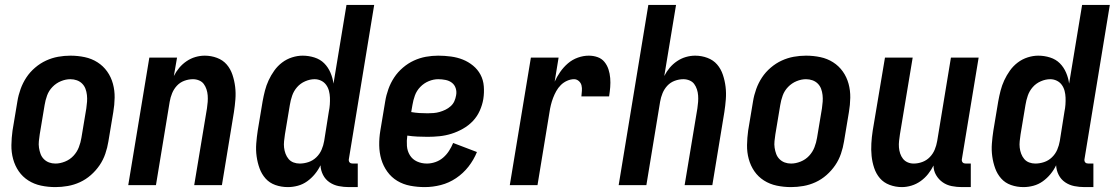

<svg xmlns="http://www.w3.org/2000/svg" viewBox="-20 -755 4546 783"><path d="M206 8Q176 8 147.5 2Q119 -4 95.5 -19Q72 -34 56.5 -56.5Q41 -79 33.5 -106.5Q26 -134 26.5 -163.5Q27 -193 31 -222L51 -342Q55 -367 64 -392Q73 -417 87.5 -439Q102 -461 123 -479Q144 -497 168 -508Q192 -519 217 -523.5Q242 -528 267 -528Q297 -528 325.5 -522Q354 -516 377.5 -501Q401 -486 417 -463.5Q433 -441 440.5 -413.5Q448 -386 447.5 -356.5Q447 -327 442 -298L422 -178Q418 -153 409.5 -128Q401 -103 386 -81Q371 -59 350.5 -41Q330 -23 306 -12Q282 -1 256.5 3.5Q231 8 206 8ZM206 -88Q225 -88 245 -96Q265 -104 279.5 -119.5Q294 -135 301.5 -154.5Q309 -174 312 -193L332 -313Q334 -327 335 -340.5Q336 -354 334.5 -367.5Q333 -381 328.5 -393Q324 -405 315 -414Q306 -423 293.5 -427.5Q281 -432 267 -432Q248 -432 228.5 -424Q209 -416 194 -400.5Q179 -385 172 -365.5Q165 -346 162 -327L142 -207Q140 -193 138.5 -179.5Q137 -166 139 -152.5Q141 -139 145.5 -127Q150 -115 159 -106Q168 -97 180 -92.5Q192 -88 206 -88Z M503 0 589 -520H702L689 -445Q698 -463 711 -478.5Q724 -494 741 -505.5Q758 -517 777 -522.5Q796 -528 815 -528Q841 -528 865 -519Q889 -510 904.5 -492Q920 -474 928 -450Q936 -426 939 -401Q942 -376 940 -350Q938 -324 934 -298L885 0H772L824 -313Q826 -326 827 -339.5Q828 -353 827 -366Q826 -379 822 -391Q818 -403 811 -412.5Q804 -422 792 -427Q780 -432 767 -432Q749 -432 731.5 -425.5Q714 -419 701.5 -405.5Q689 -392 682 -375Q675 -358 672 -340L616 0Z M1439 8H1403Q1382 8 1361.5 4Q1341 0 1324 -11.5Q1307 -23 1297.5 -41.5Q1288 -60 1287 -81Q1278 -62 1264 -45Q1250 -28 1232.5 -15.5Q1215 -3 1194.5 2.5Q1174 8 1154 8Q1127 8 1103 -0.5Q1079 -9 1063 -27Q1047 -45 1038.5 -68.5Q1030 -92 1026.5 -117.5Q1023 -143 1025 -169.5Q1027 -196 1031 -222L1051 -342Q1055 -364 1060.5 -385.5Q1066 -407 1075.5 -427.5Q1085 -448 1098.5 -467Q1112 -486 1130.5 -500Q1149 -514 1171 -521Q1193 -528 1214 -528Q1239 -528 1262.5 -520.5Q1286 -513 1302 -497Q1318 -481 1327.5 -459Q1337 -437 1340 -414L1393 -735H1506L1403 -108Q1402 -104 1402.5 -100Q1403 -96 1405.5 -93Q1408 -90 1411.5 -89Q1415 -88 1419 -88H1439ZM1202 -88Q1220 -88 1238 -94Q1256 -100 1270 -113.5Q1284 -127 1291.5 -144.5Q1299 -162 1302 -180L1321 -300Q1324 -314 1325 -328.5Q1326 -343 1325.5 -357Q1325 -371 1321.5 -384.5Q1318 -398 1310 -409Q1302 -420 1289.5 -426Q1277 -432 1263 -432Q1244 -432 1224.5 -423.5Q1205 -415 1191.5 -399.5Q1178 -384 1171.5 -365Q1165 -346 1162 -327L1142 -207Q1140 -193 1138.5 -179.5Q1137 -166 1138.5 -153Q1140 -140 1144.5 -128Q1149 -116 1157 -106.5Q1165 -97 1177 -92.5Q1189 -88 1202 -88Z M1712 8Q1682 8 1653 2.5Q1624 -3 1600 -17.5Q1576 -32 1559.5 -55Q1543 -78 1535 -105Q1527 -132 1526.5 -162Q1526 -192 1531 -222L1551 -342Q1555 -367 1564 -392Q1573 -417 1587.5 -439Q1602 -461 1623 -479Q1644 -497 1668 -508Q1692 -519 1717 -523.5Q1742 -528 1767 -528Q1793 -528 1819 -524.5Q1845 -521 1867.5 -512Q1890 -503 1909 -487.5Q1928 -472 1939.5 -450.5Q1951 -429 1953 -403Q1955 -377 1951 -351Q1947 -327 1936.5 -303.5Q1926 -280 1908.5 -261.5Q1891 -243 1868 -230Q1845 -217 1821 -209.5Q1797 -202 1772.5 -199.5Q1748 -197 1724 -197Q1703 -197 1682.5 -198Q1662 -199 1641 -202Q1638 -181 1639.5 -160Q1641 -139 1651.5 -122Q1662 -105 1680.5 -96.5Q1699 -88 1721 -88Q1738 -88 1755.5 -94Q1773 -100 1787 -112Q1801 -124 1811 -139.5Q1821 -155 1828 -172L1925 -135Q1912 -103 1890.5 -75.5Q1869 -48 1840 -28.5Q1811 -9 1778 -0.5Q1745 8 1712 8ZM1724 -293Q1736 -293 1748.5 -294Q1761 -295 1773 -298.5Q1785 -302 1796.5 -307.5Q1808 -313 1818 -322Q1828 -331 1833 -342.5Q1838 -354 1840 -366Q1843 -381 1838.5 -395Q1834 -409 1823 -417.5Q1812 -426 1797 -429Q1782 -432 1767 -432Q1748 -432 1728.5 -424Q1709 -416 1694 -400.5Q1679 -385 1672 -365.5Q1665 -346 1662 -327L1657 -298Q1674 -295 1690.5 -294Q1707 -293 1724 -293Z M2059 0 2145 -520H2258L2242 -422Q2251 -442 2264.5 -461.5Q2278 -481 2296 -496.5Q2314 -512 2336.5 -520Q2359 -528 2381 -528Q2400 -528 2417 -522Q2434 -516 2445 -502.5Q2456 -489 2461.5 -472Q2467 -455 2468.5 -436.5Q2470 -418 2468.5 -399.5Q2467 -381 2464 -362H2351Q2352 -373 2353 -384.5Q2354 -396 2351.5 -406.5Q2349 -417 2340.5 -424.5Q2332 -432 2321 -432Q2307 -432 2292.5 -425.5Q2278 -419 2267 -408Q2256 -397 2248.5 -383.5Q2241 -370 2235.5 -355.5Q2230 -341 2226.5 -326.5Q2223 -312 2221 -298L2172 0Z M2503 0 2624 -735H2737L2689 -445Q2698 -463 2711 -478.5Q2724 -494 2741 -505.5Q2758 -517 2777 -522.5Q2796 -528 2815 -528Q2841 -528 2865 -519Q2889 -510 2904.5 -492Q2920 -474 2928 -450Q2936 -426 2939 -401Q2942 -376 2940 -350Q2938 -324 2934 -298L2885 0H2772L2824 -313Q2826 -326 2827 -339.5Q2828 -353 2827 -366Q2826 -379 2822 -391Q2818 -403 2811 -412.5Q2804 -422 2792 -427Q2780 -432 2767 -432Q2749 -432 2731.5 -425.5Q2714 -419 2701.5 -405.5Q2689 -392 2682 -375Q2675 -358 2672 -340L2616 0Z M3206 8Q3176 8 3147.5 2Q3119 -4 3095.5 -19Q3072 -34 3056.5 -56.5Q3041 -79 3033.5 -106.5Q3026 -134 3026.5 -163.5Q3027 -193 3031 -222L3051 -342Q3055 -367 3064 -392Q3073 -417 3087.5 -439Q3102 -461 3123 -479Q3144 -497 3168 -508Q3192 -519 3217 -523.5Q3242 -528 3267 -528Q3297 -528 3325.5 -522Q3354 -516 3377.5 -501Q3401 -486 3417 -463.5Q3433 -441 3440.5 -413.5Q3448 -386 3447.5 -356.5Q3447 -327 3442 -298L3422 -178Q3418 -153 3409.5 -128Q3401 -103 3386 -81Q3371 -59 3350.5 -41Q3330 -23 3306 -12Q3282 -1 3256.5 3.5Q3231 8 3206 8ZM3206 -88Q3225 -88 3245 -96Q3265 -104 3279.5 -119.5Q3294 -135 3301.5 -154.5Q3309 -174 3312 -193L3332 -313Q3334 -327 3335 -340.5Q3336 -354 3334.5 -367.5Q3333 -381 3328.5 -393Q3324 -405 3315 -414Q3306 -423 3293.5 -427.5Q3281 -432 3267 -432Q3248 -432 3228.5 -424Q3209 -416 3194 -400.5Q3179 -385 3172 -365.5Q3165 -346 3162 -327L3142 -207Q3140 -193 3138.5 -179.5Q3137 -166 3139 -152.5Q3141 -139 3145.5 -127Q3150 -115 3159 -106Q3168 -97 3180 -92.5Q3192 -88 3206 -88Z M3939 8H3903Q3882 8 3861.5 4Q3841 0 3824.5 -11.5Q3808 -23 3797.5 -41Q3787 -59 3787 -80Q3778 -62 3765 -45.5Q3752 -29 3734.5 -16.5Q3717 -4 3697 2Q3677 8 3658 8Q3632 8 3608 -1Q3584 -10 3568.5 -28Q3553 -46 3545 -70Q3537 -94 3534.5 -119Q3532 -144 3533.5 -170Q3535 -196 3539 -222L3589 -520H3702L3650 -207Q3648 -194 3646.5 -180.5Q3645 -167 3646 -154Q3647 -141 3651 -129Q3655 -117 3662.5 -107.5Q3670 -98 3681.5 -93Q3693 -88 3706 -88Q3724 -88 3741.5 -94.5Q3759 -101 3772 -114.5Q3785 -128 3792 -145Q3799 -162 3802 -180L3858 -520H3971L3903 -108Q3902 -104 3902.5 -100Q3903 -96 3905.5 -93Q3908 -90 3911.5 -89Q3915 -88 3919 -88H3939Z M4439 8H4403Q4382 8 4361.5 4Q4341 0 4324 -11.5Q4307 -23 4297.5 -41.5Q4288 -60 4287 -81Q4278 -62 4264 -45Q4250 -28 4232.5 -15.5Q4215 -3 4194.5 2.5Q4174 8 4154 8Q4127 8 4103 -0.5Q4079 -9 4063 -27Q4047 -45 4038.5 -68.5Q4030 -92 4026.5 -117.5Q4023 -143 4025 -169.5Q4027 -196 4031 -222L4051 -342Q4055 -364 4060.5 -385.5Q4066 -407 4075.5 -427.5Q4085 -448 4098.5 -467Q4112 -486 4130.5 -500Q4149 -514 4171 -521Q4193 -528 4214 -528Q4239 -528 4262.5 -520.5Q4286 -513 4302 -497Q4318 -481 4327.5 -459Q4337 -437 4340 -414L4393 -735H4506L4403 -108Q4402 -104 4402.5 -100Q4403 -96 4405.5 -93Q4408 -90 4411.5 -89Q4415 -88 4419 -88H4439ZM4202 -88Q4220 -88 4238 -94Q4256 -100 4270 -113.5Q4284 -127 4291.5 -144.5Q4299 -162 4302 -180L4321 -300Q4324 -314 4325 -328.5Q4326 -343 4325.5 -357Q4325 -371 4321.5 -384.5Q4318 -398 4310 -409Q4302 -420 4289.5 -426Q4277 -432 4263 -432Q4244 -432 4224.5 -423.5Q4205 -415 4191.5 -399.5Q4178 -384 4171.5 -365Q4165 -346 4162 -327L4142 -207Q4140 -193 4138.5 -179.5Q4137 -166 4138.5 -153Q4140 -140 4144.5 -128Q4149 -116 4157 -106.5Q4165 -97 4177 -92.5Q4189 -88 4202 -88Z"/></svg>

Font: Iosevka
Style: Bold Italic
Weight: 700
Italic angle: -9°
Monospace: yes
Designer: Belleve Invis
Foundry: Belleve Invis
Version: Version 32.5.0; ttfautohint (v1.8.4)